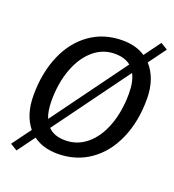

<svg xmlns="http://www.w3.org/2000/svg" viewBox="-149 -886 972 1073"><g transform="rotate(20 336.5 -350.0)"><path d="M592 -642Q624 -607 641 -558Q658 -509 658 -448Q658 -314 612.5 -210Q567 -106 484 -48Q401 10 292 10Q205 10 147 -33L71 71L30 46L112 -66Q55 -137 55 -252Q55 -386 100 -490Q145 -594 227.5 -652Q310 -710 419 -710Q500 -710 555 -673L627 -771L668 -746ZM177 -155 499 -596Q464 -625 404 -625Q333 -625 277.5 -577.5Q222 -530 191 -446.5Q160 -363 160 -257Q160 -195 177 -155ZM530 -557 205 -112Q240 -75 307 -75Q379 -75 435 -122Q491 -169 522 -253Q553 -337 553 -443Q553 -514 530 -557Z"/></g></svg>

Font: Niramit Medium
Style: Italic
Weight: 500
Italic angle: -10°
Designer: Katatrad Aksorn Co.,Ltd.
Foundry: Cadson Demak Co.,Ltd.
Version: Version 1.000; ttfautohint (v1.6)